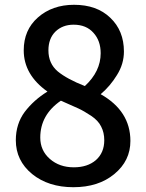

<svg xmlns="http://www.w3.org/2000/svg" viewBox="-20 -768 610 801"><path d="M286 13Q182 13 114 -42Q46 -98 46 -183Q46 -251 83 -301Q121 -351 178 -386Q79 -456 79 -558Q79 -643 138 -695Q198 -748 289 -748Q384 -748 440 -694Q497 -640 497 -553Q497 -501 468 -455Q440 -409 400 -375Q524 -305 524 -180Q524 -97 457 -42Q391 13 286 13ZM334 -409Q400 -470 400 -546Q400 -598 370 -631Q340 -665 287 -665Q241 -665 211 -636Q182 -607 182 -558Q182 -503 221 -470Q260 -438 334 -409ZM288 -70Q345 -70 380 -100Q415 -131 415 -183Q415 -215 402 -240Q390 -265 360 -285Q330 -305 306 -316L234 -348Q148 -289 148 -194Q148 -140 188 -105Q228 -70 288 -70Z"/></svg>

Font: Swei Half Moon CJK SC
Style: Medium
Weight: 500
Version: Version 2.071